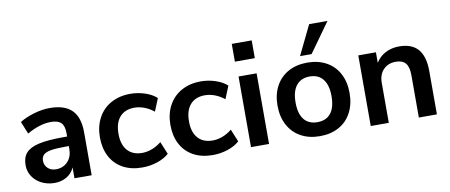

<svg xmlns="http://www.w3.org/2000/svg" viewBox="-67 -1029 3065 1309"><g transform="rotate(-10 1465.0 -374.5)"><path d="M478 -297V0H359V-75Q342 -36 305.5 -14Q269 8 221 8Q172 8 132 -12Q92 -32 69 -67Q46 -102 46 -145Q46 -199 73.5 -230Q101 -261 163 -275Q225 -289 334 -289H359V-312Q359 -362 337.5 -384Q316 -406 266 -406Q227 -406 184.5 -392.5Q142 -379 101 -355L66 -441Q107 -467 165 -484Q223 -501 275 -501Q378 -501 428 -451Q478 -401 478 -297ZM359 -202V-223H341Q274 -223 237 -217Q200 -211 184 -196Q168 -181 168 -155Q168 -123 190 -102.5Q212 -82 246 -82Q296 -82 327.5 -115.5Q359 -149 359 -202Z M578 -244Q578 -320 609.5 -378.5Q641 -437 699 -469Q757 -501 833 -501Q885 -501 934.5 -484.5Q984 -468 1014 -440L978 -352Q947 -377 912.5 -390Q878 -403 844 -403Q779 -403 743 -362.5Q707 -322 707 -246Q707 -171 743 -130.5Q779 -90 844 -90Q878 -90 912.5 -103Q947 -116 978 -141L1014 -54Q982 -25 932 -8.5Q882 8 828 8Q751 8 694.5 -23Q638 -54 608 -111Q578 -168 578 -244Z M1066 -244Q1066 -320 1097.5 -378.5Q1129 -437 1187 -469Q1245 -501 1321 -501Q1373 -501 1422.5 -484.5Q1472 -468 1502 -440L1466 -352Q1435 -377 1400.5 -390Q1366 -403 1332 -403Q1267 -403 1231 -362.5Q1195 -322 1195 -246Q1195 -171 1231 -130.5Q1267 -90 1332 -90Q1366 -90 1400.5 -103Q1435 -116 1466 -141L1502 -54Q1470 -25 1420 -8.5Q1370 8 1316 8Q1239 8 1182.5 -23Q1126 -54 1096 -111Q1066 -168 1066 -244Z M1581 0V-489H1706V0ZM1574 -716H1712V-593H1574Z M1808 -247Q1808 -324 1839 -381.5Q1870 -439 1926.5 -470Q1983 -501 2058 -501Q2133 -501 2189.5 -470Q2246 -439 2276.5 -381.5Q2307 -324 2307 -247Q2307 -170 2276.5 -112Q2246 -54 2189.5 -23Q2133 8 2058 8Q1983 8 1926.5 -23Q1870 -54 1839 -112Q1808 -170 1808 -247ZM2182 -247Q2182 -324 2150 -364.5Q2118 -405 2058 -405Q1998 -405 1965.5 -364.5Q1933 -324 1933 -247Q1933 -169 1965 -129Q1997 -89 2057 -89Q2118 -89 2150 -129Q2182 -169 2182 -247ZM2098 -553H2018L2117 -757H2244Z M2868 -300V0H2743V-293Q2743 -350 2721.5 -376Q2700 -402 2654 -402Q2600 -402 2567.5 -368Q2535 -334 2535 -277V0H2410V-489H2532V-416Q2557 -457 2599 -479Q2641 -501 2694 -501Q2782 -501 2825 -451Q2868 -401 2868 -300Z"/></g></svg>

Font: wassup Sans
Style: Bold
Weight: 700
Version: Version 2.001